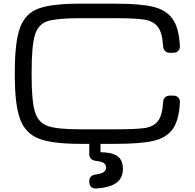

<svg xmlns="http://www.w3.org/2000/svg" viewBox="-20 -786 1087 1070"><path d="M425.3 -765.6H622.1Q758.3 -765.6 831.3 -748.8Q904.3 -731.9 940.7 -682.1Q977.1 -632.3 982.4 -532.2Q983.4 -512.7 973.1 -502.2Q962.9 -491.7 943.8 -491.7H928.2Q909.7 -491.7 899.7 -501.7Q889.6 -511.7 888.7 -531.2Q884.3 -605 859.1 -637Q834 -668.9 783.9 -676.8Q733.9 -684.6 622.1 -684.6H425.3Q296.9 -684.6 245.4 -668.2Q193.8 -651.9 175 -592.3Q156.2 -532.7 156.2 -384.8V-365.2Q156.2 -221.7 175 -161.6Q193.8 -101.6 246.6 -83.5Q299.3 -65.4 425.3 -65.4H622.1Q736.8 -65.4 785.4 -72.3Q834 -79.1 859.1 -109.9Q884.3 -140.6 888.7 -213.9Q889.6 -233.4 899.7 -243.4Q909.7 -253.4 928.2 -253.4H943.8Q962.9 -253.4 973.1 -242.9Q983.4 -232.4 982.4 -212.9Q977.1 -112.8 940.7 -64.5Q904.3 -16.1 831.8 -0.2Q759.3 15.6 622.1 15.6H425.3Q272 15.6 197 -13.2Q122.1 -42 92.3 -121.3Q62.5 -200.7 62.5 -365.2V-384.8Q62.5 -553.7 92 -632.8Q121.6 -711.9 195.8 -738.8Q270 -765.6 425.3 -765.6ZM516.1 186Q532.7 184.1 544.9 179.7Q557.1 175.3 564.2 167.2Q571.3 159.2 571.3 146.5Q571.3 135.7 564.9 128.4Q558.6 121.1 546.6 116.9Q534.7 112.8 517.1 110.8Q497.6 108.9 487.5 99.4Q477.5 89.8 477.5 71.3V7.8Q477.5 -11.2 485.6 -21.2Q493.7 -31.2 508.8 -31.2Q523.9 -31.2 532 -21.2Q540 -11.2 540 7.8V62.5Q604 62.5 634.5 84.2Q665 106 665 155.3Q665 191.4 647.2 214.6Q629.4 237.8 596.9 249.5Q564.5 261.2 518.1 264.2Q498.5 265.6 488 255.6Q477.5 245.6 477.5 226.1V225.6Q477.5 207 487.3 197.5Q497.1 188 516.1 186Z"/></svg>

Font: Gyrochrome
Style: Regular
Weight: 400
Designer: David Moles
Foundry: David Moles
Version: Version 1.005;Glyphs 3.2.3 (3260)